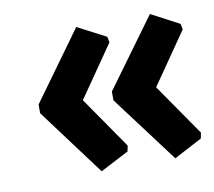

<svg xmlns="http://www.w3.org/2000/svg" viewBox="-53 -478 554 498"><g transform="rotate(-10 224.0 -229.0)"><path d="M371 -39 239 -215V-238L371 -419L445 -380L448 -365L354 -229L448 -93L445 -78ZM177 -39 46 -215V-238L177 -419L252 -380L255 -365L161 -229L255 -93L252 -78Z"/></g></svg>

Font: Alegreya Sans ExtraBold
Style: Regular
Weight: 800
Designer: Juan Pablo del Peral
Foundry: Huerta Tipografica
Version: Version 2.007